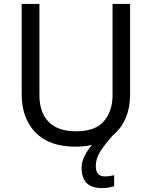

<svg xmlns="http://www.w3.org/2000/svg" viewBox="-20 -734 771 974"><path d="M466 107Q466 136 478 148.5Q490 161 511 161Q528 161 539.5 158.5Q551 156 559 155V211Q545 215 531 217.5Q517 220 497 220Q444 220 419 194Q394 168 394 117Q394 86 410 55.5Q426 25 447 1Q408 10 362 10Q229 10 159.5 -62.5Q90 -135 90 -254V-714H180V-251Q180 -164 226.5 -116Q273 -68 367 -68Q464 -68 507.5 -119.5Q551 -171 551 -252V-714H640V-252Q640 -189 618 -136Q596 -83 552 -47Q508 3 487 37.5Q466 72 466 107Z"/></svg>

Font: Noto Sans Zanabazar Square
Style: Regular
Weight: 400
Version: Version 2.005; ttfautohint (v1.8.4.7-5d5b)